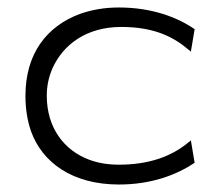

<svg xmlns="http://www.w3.org/2000/svg" viewBox="-20 -482 581 513"><path d="M48 -226C48 -191 53 -160 63 -131C93 -48 173 11 298 11C385 11 452 -15 500 -47L490 -107L479 -98C436 -64 378 -42 298 -42C270 -42 243 -46 219 -55C151 -80 105 -141 105 -226C105 -252 110 -276 120 -299C148 -362 210 -410 304 -410C384 -410 437 -388 479 -353L490 -344L500 -404C454 -436 385 -462 298 -462C259 -462 226 -456 194 -445C105 -412 48 -339 48 -226Z"/></svg>

Font: Charger Sport
Style: ExLitExt
Weight: 200
Designer: Jasper
Foundry: Cannot Into Space Fonts
Version: Version 1.1